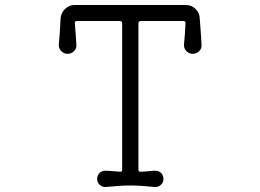

<svg xmlns="http://www.w3.org/2000/svg" viewBox="-20 -736 1040 767"><path d="M403 11Q389 12 378.5 2.5Q368 -7 368 -21Q368 -35 377.5 -44.5Q387 -54 400 -54Q413 -54 428.5 -52.5Q444 -51 459 -50H461Q468 -50 468 -58V-643Q468 -652 459 -652H287Q278 -652 279 -643Q281 -621 282.5 -598.5Q284 -576 285 -558Q287 -543 276 -532Q265 -521 250 -521Q235 -521 224.5 -532Q214 -543 215 -558Q217 -581 219 -607.5Q221 -634 222 -662Q224 -685 240 -700.5Q256 -716 278 -716H723Q745 -716 761 -700.5Q777 -685 778 -662Q780 -635 782 -608Q784 -581 785 -558Q787 -543 776 -532Q765 -521 750 -521Q735 -521 724.5 -532Q714 -543 715 -558Q717 -576 718.5 -598.5Q720 -621 721 -643V-645Q721 -652 713 -652H542Q533 -652 533 -643V-58Q533 -50 540 -50Q555 -50 571.5 -52Q588 -54 601 -54Q615 -54 624 -44.5Q633 -35 633 -21Q633 -7 622.5 2.5Q612 12 598 11Q568 8 545 6.5Q522 5 501 5Q479 5 455.5 6.5Q432 8 403 11Z"/></svg>

Font: Kiwi Maru Light
Style: Regular
Weight: 300
Designer: Hiroki-Chan
Version: Version 1.100